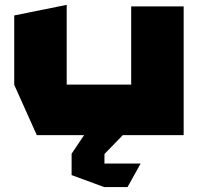

<svg xmlns="http://www.w3.org/2000/svg" viewBox="-20 -551 807 783"><path d="M130 0 38 -205V-488L251 -531H252V-206H515V-525H729V0H480V1L406 77V116H553V117L500 212H405L272 163V76L323 0Z"/></svg>

Font: Foldit Thin ExtraBold
Style: Regular
Weight: 800
Version: Version 1.003